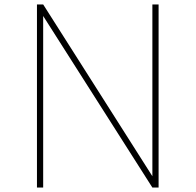

<svg xmlns="http://www.w3.org/2000/svg" viewBox="-20 -845 881 865"><path d="M146.5 0H174.5V-773L666.5 0H694.5V-825H666.5V-51L174.5 -825H146.5Z"/></svg>

Font: Spartan Thin
Style: Regular
Weight: 100
Designer: Matt Bailey, Mirko Velimirovic
Foundry: Matt Bailey
Version: Version 1.003; ttfautohint (v1.8.3)